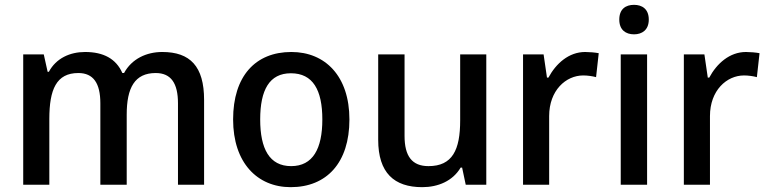

<svg xmlns="http://www.w3.org/2000/svg" viewBox="-20 -764 3176 794"><path d="M651 -549C586 -549 525 -521 493 -462H486C460 -521 408 -549 332 -549C269 -549 212 -523 182 -467H177L161 -539H76V0H184V-272C184 -394 213 -462 304 -462C366 -462 395 -420 395 -337V0H504V-290C504 -401 537 -462 624 -462C687 -462 716 -420 716 -337V0H824V-351C824 -490 766 -549 651 -549Z M1425 -270C1425 -449 1325 -549 1185 -549C1036 -549 944 -449 944 -270C944 -91 1044 10 1182 10C1331 10 1425 -91 1425 -270ZM1056 -270C1056 -392 1094 -461 1183 -461C1274 -461 1313 -392 1313 -270C1313 -149 1274 -77 1184 -77C1094 -77 1056 -149 1056 -270Z M1991 -539H1883V-266C1883 -144 1851 -77 1752 -77C1684 -77 1653 -118 1653 -202V-539H1544V-186C1544 -49 1610 10 1726 10C1791 10 1852 -15 1885 -71H1891L1906 0H1991Z M2400 -549C2332 -549 2279 -501 2248 -443H2242L2228 -539H2143V0H2251V-284C2251 -390 2320 -452 2392 -452C2410 -452 2430 -449 2445 -445L2456 -544C2441 -547 2417 -549 2400 -549Z M2602 -744C2568 -744 2541 -727 2541 -683C2541 -640 2568 -622 2602 -622C2635 -622 2663 -640 2663 -683C2663 -727 2635 -744 2602 -744ZM2656 -539H2547V0H2656Z M3065 -549C2997 -549 2944 -501 2913 -443H2907L2893 -539H2808V0H2916V-284C2916 -390 2985 -452 3057 -452C3075 -452 3095 -449 3110 -445L3121 -544C3106 -547 3082 -549 3065 -549Z"/></svg>

Font: Noto Sans Thai Medium
Style: Regular
Weight: 500
Designer: Monotype Design Team
Foundry: Monotype Imaging Inc.
Version: Version 1.901